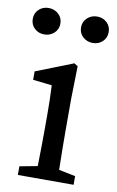

<svg xmlns="http://www.w3.org/2000/svg" viewBox="-97 -741 478 787"><g transform="rotate(10 142.0 -348.0)"><path d="M82 -680.5Q99 -665 99 -641Q99 -617 82 -601.5Q65 -586 41 -586Q17 -586 0.5 -601.5Q-16 -617 -16 -641Q-16 -665 0.5 -680.5Q17 -696 41 -696Q65 -696 82 -680.5ZM196 -345V-210Q196 -150 198 -50L267 -36V0H35V-36L109 -50Q111 -150 111 -210V-260Q111 -326 108 -386L29 -395V-430L184 -491L199 -481ZM202 -680.5Q219 -696 243 -696Q267 -696 283.5 -680.5Q300 -665 300 -641Q300 -617 283.5 -601.5Q267 -586 243 -586Q219 -586 202 -601.5Q185 -617 185 -641Q185 -665 202 -680.5Z"/></g></svg>

Font: TypoPRO Source Serif Pro
Style: Regular
Weight: 400
Designer: Frank Grießhammer
Foundry: Adobe Systems Incorporated
Version: Version 1.017;PS 1.0;hotconv 1.0.79;makeotf.lib2.5.61930